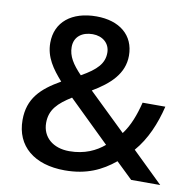

<svg xmlns="http://www.w3.org/2000/svg" viewBox="-81 -807 900 898"><g transform="rotate(10 368.5 -357.5)"><path d="M306 -725C189 -725 114 -665 114 -566C114 -497 151 -447 196 -396C105 -344 49 -290 49 -188C49 -64 139 10 284 10C387 10 458 -24 520 -75L598 0H736L590 -142C643 -203 676 -282 696 -365H588C573 -305 553 -251 521 -209L344 -380C425 -428 487 -484 487 -570C487 -668 415 -725 306 -725ZM303 -640C350 -640 385 -611 385 -566C385 -516 354 -482 281 -441C239 -485 216 -520 216 -564C216 -614 254 -640 303 -640ZM259 -331 454 -141C415 -108 362 -82 289 -82C212 -82 160 -126 160 -194C160 -257 197 -292 259 -331Z"/></g></svg>

Font: Noto Sans Devanagari UI Medium
Style: Regular
Weight: 500
Designer: Jelle Bosma - Monotype Design Team
Foundry: Monotype Imaging Inc.
Version: Version 2.004